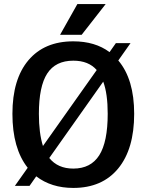

<svg xmlns="http://www.w3.org/2000/svg" viewBox="-20 -913 720 943"><path d="M639 -354Q639 -181 560.5 -85.5Q482 10 340 10Q232 10 158 -47L125 0H53L116 -89Q41 -184 41 -354Q41 -524 119.5 -617Q198 -710 340 -710Q447 -710 518 -657L549 -701H621L561 -616Q639 -524 639 -354ZM191 -196 455 -569Q415 -615 340 -615Q253 -615 212 -552Q171 -489 171 -354Q171 -259 191 -196ZM509 -354Q509 -453 487 -512L222 -137Q264 -85 340 -85Q426 -85 467.5 -150.5Q509 -216 509 -354ZM360 -893H499L381 -742H275Z"/></svg>

Font: Krub SemiBold
Style: Regular
Weight: 600
Version: Version 1.000; ttfautohint (v1.6)